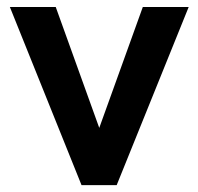

<svg xmlns="http://www.w3.org/2000/svg" viewBox="-20 -540 578 560"><path d="M8.8 -519.5H142.6L269.5 -167L396.5 -519.5H530.3L320.3 0H217.8Z"/></svg>

Font: Altinn-DIN Exp
Style: DINExp-Bold
Weight: 700
Width: 7
Designer: Charles Nix
Foundry: Altinn
Version: Version 2.00